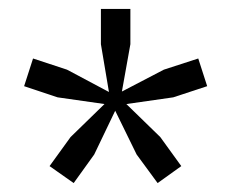

<svg xmlns="http://www.w3.org/2000/svg" viewBox="-20 -858 518 430"><path d="M91 -486 138 -551 214 -625 109 -640 34 -665 54 -727 130 -702 224 -652 206 -759V-838H272V-759L253 -653L347 -702L424 -727L444 -665L368 -640L263 -625L339 -551L386 -486L333 -448L286 -512L238 -610L191 -512L145 -448Z"/></svg>

Font: Encode Sans Compressed
Style: Medium
Weight: 500
Designer: Pablo Impallari, Andres Torresi
Foundry: Pablo Impallari, Andres Torresi
Version: Version 1.000; ttfautohint (v1.00) -l 8 -r 50 -G 200 -x 14 -